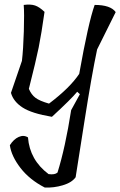

<svg xmlns="http://www.w3.org/2000/svg" viewBox="-20 -568 537 858"><path d="M334 -238Q375 -468 403 -546Q474 -546 497 -514L414 -347Q390 -234 357.5 -27Q325 180 318 224Q301 248 260.5 260Q220 272 180 270Q112 235 71.5 182.5Q31 130 24 81Q41 54 63.5 44Q86 34 105 46Q113 147 197 210Q225 214 237 203Q272 91 298 -76L337 -147L325 -158Q299 -126 212 -46Q122 -61 81 -87.5Q40 -114 29 -153L78 -296Q84 -346 86.5 -427.5Q89 -509 86 -546Q117 -550 136.5 -543.5Q156 -537 179 -515Q165 -416 153 -356.5Q141 -297 109 -171Q120 -145 138.5 -131Q157 -117 199 -105Q293 -176 334 -238Z"/></svg>

Font: Tillana
Style: Regular
Weight: 400
Designer: Lipi Raval (Devanagari, Latin), Jonny Pinhorn (Latin)
Foundry: Indian Type Foundry
Version: Version 2.003;PS 1.0;hotconv 1.0.79;makeotf.lib2.5.61930; tt